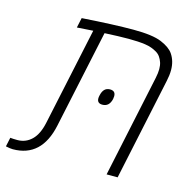

<svg xmlns="http://www.w3.org/2000/svg" viewBox="-151 -738 848 837"><g transform="rotate(15 273.0 -320.0)"><path d="M534.2 -582.5Q554.7 -552.2 554.7 -511.7Q554.7 -488.8 548.8 -461.9L450.7 0H400.9L499 -461.9Q503.9 -484.9 503.9 -502.2Q503.9 -519.5 499.5 -532.5Q495.1 -545.4 488 -555.7Q481 -565.9 469.5 -572.8Q458 -579.6 445.3 -584.2Q432.6 -588.9 416 -591.3Q385.3 -595.7 341.6 -595.7Q297.9 -595.7 232.9 -592.3L138.7 -150.4Q106.9 0 -22.9 0Q-33.7 0 -54.7 -4.4L-45.9 -45.4Q-32.7 -43.9 -13.7 -43.9Q23.9 -43.9 50.8 -70.1Q77.6 -96.2 88.9 -150.4L182.6 -589.8L109.9 -585L119.6 -629.9Q264.2 -639.6 350.8 -639.6Q437.5 -639.6 477.8 -622.8Q518.1 -606 534.2 -582.5ZM319.8 -361.8Q344.7 -361.8 344.7 -337.9Q344.7 -332 343.3 -324.7Q335 -288.6 304.2 -288.6Q280.3 -288.6 280.3 -311Q280.3 -316.9 282.2 -324.7Q290 -361.8 319.8 -361.8Z"/></g></svg>

Font: Open Sans Hebrew Light
Style: Italic
Weight: 300
Italic angle: -12°
Foundry: Ascender Corporation, Yanek Iontef
Version: Version 2.001;PS 002.001;hotconv 1.0.70;makeotf.lib2.5.58329